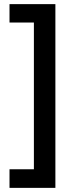

<svg xmlns="http://www.w3.org/2000/svg" viewBox="-20 -745 349 929"><path d="M26 74H144V-636H26V-725H248V164H26Z"/></svg>

Font: Noto Sans Lao ExtraCondensed SemiBold
Style: Regular
Weight: 600
Width: 2
Designer: Monotype Design Team
Foundry: Monotype Imaging Inc.
Version: Version 2.003; ttfautohint (v1.8.4.7-5d5b)